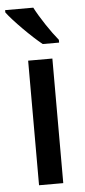

<svg xmlns="http://www.w3.org/2000/svg" viewBox="-60 -797 368 829"><g transform="rotate(-5 124.5 -383.0)"><path d="M117 -766H-5V-756C23 -718 100 -641 144 -606H215V-618C185 -654 140 -721 117 -766ZM180 0V-540H75V0Z"/></g></svg>

Font: Noto Sans Bengali SemiCondensed Medium
Style: Regular
Weight: 500
Width: 4
Designer: Joana Ranito - Universal Thirst; Jelle Bosma - Monotype Design Team
Foundry: Universal Thirst ehf.
Version: Version 3.000